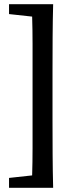

<svg xmlns="http://www.w3.org/2000/svg" viewBox="-20 -735 373 914"><path d="M233 -715Q231 -638 230.5 -558Q230 -478 230 -398V-158Q230 -79 230.5 0.5Q231 80 233 159H23V112L133 100Q135 36 135 -28.5Q135 -93 135 -158V-398Q135 -462 135 -527Q135 -592 133 -656L23 -668V-715Z"/></svg>

Font: Source Serif 4 Semibold
Style: Regular
Weight: 600
Designer: Frank Grießhammer
Foundry: Adobe
Version: Version 4.005;hotconv 1.1.0;makeotfexe 2.6.0